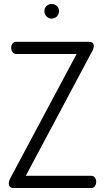

<svg xmlns="http://www.w3.org/2000/svg" viewBox="-20 -940 524 960"><path d="M24 -23Q24 -34 30 -46L363 -670H61Q50 -670 43 -679Q36 -688 36 -701Q36 -713 42.5 -722Q49 -731 61 -731H424Q449 -731 449 -710Q449 -698 441 -684L109 -61H436Q448 -61 454.5 -52Q461 -43 461 -31Q461 -19 454.5 -9.5Q448 0 436 0H48Q24 0 24 -23ZM202 -884Q202 -900 212.5 -910Q223 -920 239 -920Q254 -920 264.5 -910Q275 -900 275 -884Q275 -869 264.5 -858Q254 -847 239 -847Q223 -847 212.5 -858Q202 -869 202 -884Z"/></svg>

Font: Terminal Dosis
Style: Regular
Weight: 400
Designer: Edgar Tolentino, Pablo Impallari, Igino Marini
Foundry: Edgar Tolentino, Pablo Impallari, Igino Marini
Version: Version 1.007